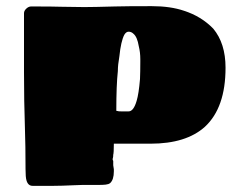

<svg xmlns="http://www.w3.org/2000/svg" viewBox="-20 -601 781 624"><path d="M66 -15Q63 -25 63 -51Q63 -128 61 -185Q58 -272 58 -366V-558Q58 -566 65.5 -573Q73 -580 81 -580Q153 -580 181 -579L254 -578Q284 -578 354 -580Q390 -581 473 -581Q534 -581 578 -566Q634 -548 673 -508Q713 -460 713 -381Q713 -251 646 -189Q585 -134 469 -134H350Q350 -104 348 -98Q348 -91 347 -88Q346 -85 346 -84Q346 -81 348 -78V-64L350 -51V-44Q350 -17 338 -6Q333 -2 323.5 -1Q314 0 303 0H249L221 1Q179 3 153 3H86Q71 3 66 -15ZM398 -239Q414 -239 424 -273Q431 -296 435 -344Q436 -368 436 -400V-409Q436 -431 431 -451Q426 -481 414 -491Q407 -498 398 -498Q390 -498 384 -488Q373 -467 368 -418Q363 -390 363 -370Q358 -324 358 -241Q358 -241 359.5 -240.5Q361 -240 363 -240Q364 -239 374 -239Z"/></svg>

Font: Sigmar One
Style: Regular
Weight: 400
Designer: Vernon Adams
Foundry: Vernon Adams
Version: Version 2.000